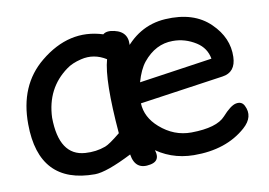

<svg xmlns="http://www.w3.org/2000/svg" viewBox="-64 -614 1039 741"><g transform="rotate(-10 456.0 -243.5)"><path d="M474.6 -211.4Q477.1 -156.2 524.4 -114.7Q579.1 -66.4 647.5 -66.9Q747.1 -67.9 781.2 -106Q814 -142.6 835 -147Q858.4 -151.9 868.2 -132.3Q891.1 -86.9 846.7 -47.4Q768.6 22 641.6 21Q548.3 20 478.5 -37.6Q391.6 -108.9 391.6 -231Q391.6 -331.5 446.3 -410.2Q514.6 -508.3 623 -515.1Q735.8 -522 799.3 -459.5Q859.4 -400.9 856.9 -326.2Q855 -266.1 802.7 -258.8ZM485.4 -292 772.5 -334Q765.1 -376.5 728 -400.4Q685.1 -427.7 636.7 -427.2Q569.3 -427.2 520.5 -367.2Q499 -340.3 485.4 -292ZM252.9 27.3Q33.7 27.8 32.2 -207Q30.8 -359.9 132.8 -443.4Q250 -539.6 377.9 -499Q392.1 -511.2 421.9 -504.4Q480.5 -491.2 469.2 -428.7Q458 -367.7 455.6 -220.7Q453.6 -103.5 481.9 -54.7Q523.4 16.6 470.2 27.3Q409.2 40 399.4 -24.4Q298.3 26.9 252.9 27.3ZM309.6 -70.8Q327.1 -77.1 370.6 -112.8Q353 -322.8 375.5 -401.9Q328.1 -431.6 276.4 -418.9Q240.2 -410.2 218.8 -394Q131.8 -331.1 127.4 -216.3Q128.9 -66.9 230 -60.1Q272.5 -57.1 309.6 -70.8Z"/></g></svg>

Font: Comic Relief LRS
Style: Regular
Weight: 400
Designer: Jeff Davis
Foundry: Loudifier
Version: Version 1.0